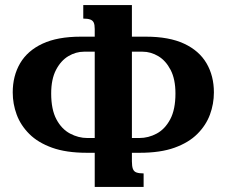

<svg xmlns="http://www.w3.org/2000/svg" viewBox="-20 -734 890 754"><path d="M529 -134H498V-100Q498 -81 502 -70.5Q506 -60 516.5 -56.5Q527 -53 544 -53V0H352V-134H321Q240 -134 184.5 -154Q129 -174 95 -208Q61 -242 45.5 -284Q30 -326 30 -371Q30 -436 59 -485.5Q88 -535 147 -562.5Q206 -590 297 -590H352V-620Q352 -637 348 -645.5Q344 -654 334 -657.5Q324 -661 307 -661V-714H498V-590H553Q644 -590 703 -562.5Q762 -535 791 -485.5Q820 -436 820 -371Q820 -326 804.5 -284Q789 -242 755 -208Q721 -174 665.5 -154Q610 -134 529 -134ZM352 -192V-531H310Q278 -531 248.5 -513.5Q219 -496 200 -459.5Q181 -423 181 -367Q181 -304 201.5 -265.5Q222 -227 255 -209.5Q288 -192 323 -192ZM498 -531V-192H527Q563 -192 595.5 -209.5Q628 -227 648.5 -265.5Q669 -304 669 -367Q669 -423 650 -459.5Q631 -496 601.5 -513.5Q572 -531 540 -531Z"/></svg>

Font: Noto Serif Armenian
Style: Regular
Weight: 400
Designer: Monotype Design Team
Foundry: Monotype Imaging Inc.
Version: Version 2.007